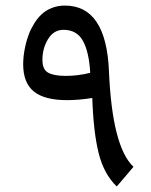

<svg xmlns="http://www.w3.org/2000/svg" viewBox="-20 -676 547 696"><path d="M218.3 -400.9Q263.2 -400.9 307.1 -412.1Q302.7 -488.3 280.5 -528.1Q258.3 -567.9 210 -567.9Q174.8 -567.9 154.3 -534.4Q133.8 -501 133.8 -459Q133.8 -423.8 154.8 -412.4Q175.8 -400.9 218.3 -400.9ZM215.3 -655.8Q365.2 -655.8 375 -417.5Q386.7 -143.6 463.9 -71.3L403.3 0Q356.9 -44.4 337.9 -119.9Q318.8 -195.3 314.5 -320.8Q265.6 -313 223.1 -313Q141.6 -313 102.8 -344.2Q64 -375.5 64 -443.4Q64 -456.5 65.7 -472.9Q67.4 -489.3 72 -510Q76.7 -530.8 84 -550.5Q91.3 -570.3 103.3 -589.8Q115.2 -609.4 130.4 -623.8Q145.5 -638.2 167.5 -647Q189.5 -655.8 215.3 -655.8Z"/></svg>

Font: Sahel FD
Style: FD
Weight: 400
Foundry: Saber Rastikerdar (saber.rastikerdar@gmail.com)
Version: Version 3.3.1